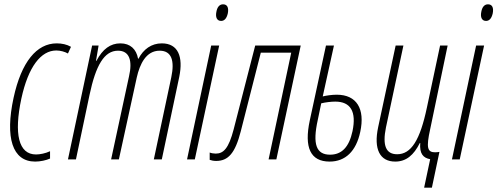

<svg xmlns="http://www.w3.org/2000/svg" viewBox="-20 -739 2306 890"><path d="M143 10C167 10 194 4 212 -4V-38C191 -28 165 -23 147 -23C66 -23 44 -118 79 -282C111 -430 170 -505 241 -505C260 -505 281 -499 295 -491L309 -522C290 -533 267 -538 243 -538C150 -538 79 -452 43 -286C3 -101 37 10 143 10Z M295 0H332L395 -299C424 -436 463 -504 527 -504C580 -504 595 -458 578 -385L495 0H531L614 -380C628 -442 657 -504 720 -504C776 -504 790 -457 774 -381L693 0H730L811 -383C830 -476 806 -538 730 -538C682 -538 645 -511 622 -467H620C612 -511 584 -538 538 -538C492 -538 456 -512 427 -457H425L437 -528H407Z M1005 -642C1021 -642 1031 -655 1036 -677C1041 -703 1034 -719 1014 -719C998 -719 987 -707 983 -684C978 -660 985 -642 1005 -642ZM847 0H883L996 -528H959Z M982 7C1038 7 1070 -29 1096 -130L1189 -495H1330L1225 0H1261L1374 -528H1163L1063 -139C1040 -51 1016 -27 980 -27C970 -27 959 -29 952 -32V2C960 5 971 7 982 7Z M1508 10C1581 10 1631 -38 1650 -128C1673 -235 1633 -300 1541 -300C1518 -300 1492 -296 1476 -292L1528 -528H1491L1416 -181C1389 -55 1419 10 1508 10ZM1453 -183 1469 -260C1489 -265 1516 -268 1534 -268C1605 -268 1633 -222 1614 -131C1598 -56 1563 -22 1510 -22C1446 -22 1428 -70 1453 -183Z M1946 131H1982L2017 -35C2011 -34 2004 -33 1997 -33C1961 -33 1955 -54 1974 -140L2055 -528H2020L1959 -241C1927 -89 1886 -24 1821 -24C1769 -24 1752 -64 1769 -148L1850 -528H1814L1733 -150C1711 -47 1741 10 1812 10C1863 10 1898 -20 1926 -76H1928C1924 -26 1942 -7 1974 -1Z M2233 -642C2249 -642 2259 -655 2264 -677C2269 -703 2262 -719 2242 -719C2226 -719 2215 -707 2211 -684C2206 -660 2213 -642 2233 -642ZM2075 0H2111L2224 -528H2187Z"/></svg>

Font: Noto Sans ExtraCondensed ExtraLight
Style: Italic
Weight: 200
Width: 2
Italic angle: -12°
Designer: Monotype Design Team
Foundry: Monotype Imaging Inc.
Version: Version 2.013